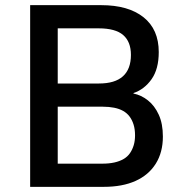

<svg xmlns="http://www.w3.org/2000/svg" viewBox="-20 -725 723 745"><path d="M97 0V-705H373Q478 -705 537 -658Q596 -611 596 -523Q596 -457 568 -417.5Q540 -378 498 -364V-362Q528 -356 554 -335.5Q580 -315 596 -280Q612 -245 612 -195Q612 -134 584.5 -90Q557 -46 506 -23Q455 0 383 0ZM204 -90H378Q403 -90 423.5 -94.5Q444 -99 459.5 -108Q475 -117 484.5 -131Q494 -145 499 -162Q504 -179 504 -200Q504 -223 498.5 -241Q493 -259 483 -272.5Q473 -286 458 -294.5Q443 -303 423 -307Q403 -311 379 -311H204ZM204 -401H364Q426 -401 457 -429Q488 -457 488 -512Q488 -563 458 -589Q428 -615 363 -615H204Z"/></svg>

Font: Nunito Sans 7pt SemiCondensed SemiBold
Style: Regular
Weight: 600
Width: 4
Designer: Vernon Adams
Foundry: Vernon Adams
Version: Version 3.101;gftools[0.9.27]